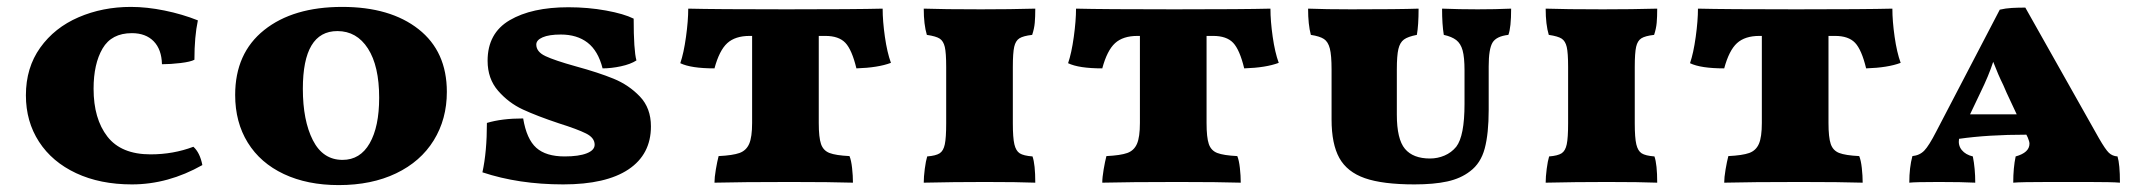

<svg xmlns="http://www.w3.org/2000/svg" viewBox="-20 -527 6189 556"><path d="M543 -354Q532 -348 503 -344.5Q474 -341 449 -341Q448 -384 425 -407.5Q402 -431 362 -431Q303 -431 277 -386.5Q251 -342 251 -270Q251 -183 291 -131.5Q331 -80 416 -80Q482 -80 540 -102Q559 -85 566 -49Q467 7 362 7Q270 7 200.5 -25.5Q131 -58 93 -116.5Q55 -175 55 -251Q55 -331 96.5 -389Q138 -447 207.5 -477Q277 -507 359 -507Q405 -507 456.5 -496.5Q508 -486 553 -468Q543 -421 543 -354Z M661 -252Q661 -373 745 -440Q829 -507 971 -507Q1110 -507 1192 -442.5Q1274 -378 1274 -261Q1274 -182 1236 -120.5Q1198 -59 1127 -25Q1056 9 961 9Q870 9 802 -23Q734 -55 697.5 -114Q661 -173 661 -252ZM1078 -244Q1078 -336 1045.5 -386.5Q1013 -437 957 -437Q857 -437 857 -270Q857 -178 886 -121Q915 -64 972 -64Q1023 -64 1050.5 -112Q1078 -160 1078 -244Z M1377 -28Q1390 -87 1390 -171Q1433 -184 1495 -184Q1505 -124 1533 -99Q1561 -74 1615 -74Q1656 -74 1679 -83Q1702 -92 1702 -108Q1702 -128 1677 -140.5Q1652 -153 1598 -170Q1535 -191 1494 -210Q1453 -229 1422.5 -264Q1392 -299 1392 -351Q1392 -431 1456 -468.5Q1520 -506 1626 -506Q1683 -506 1735 -496.5Q1787 -487 1815 -473Q1815 -381 1823 -352Q1806 -341 1778 -335Q1750 -329 1725 -329Q1712 -380 1681.5 -403.5Q1651 -427 1604 -427Q1570 -427 1551.5 -419Q1533 -411 1533 -398Q1533 -377 1559.5 -364.5Q1586 -352 1647 -335Q1713 -317 1757 -299Q1801 -281 1833 -247.5Q1865 -214 1865 -161Q1865 -80 1800 -36.5Q1735 7 1611 7Q1482 7 1377 -28Z M2351 -423V-171Q2351 -129 2357.5 -110Q2364 -91 2382 -84Q2400 -77 2440 -75Q2445 -63 2447.5 -40.5Q2450 -18 2450 2Q2386 0 2268 0Q2129 0 2049 2Q2049 -13 2053 -36.5Q2057 -60 2061 -75Q2102 -77 2121.5 -84Q2141 -91 2149.5 -110.5Q2158 -130 2158 -171V-423H2151Q2109 -423 2086 -402Q2063 -381 2049 -329Q1981 -329 1950 -344Q1960 -373 1966.5 -420Q1973 -467 1973 -502Q2052 -500 2258 -500Q2458 -500 2536 -502Q2536 -466 2542.5 -420.5Q2549 -375 2560 -345Q2523 -331 2460 -329Q2447 -383 2428 -403Q2409 -423 2370 -423Z M2665 -74Q2690 -76 2701 -83Q2712 -90 2716 -109Q2720 -128 2720 -170V-333Q2720 -374 2716 -391Q2712 -408 2701.5 -415Q2691 -422 2664 -426Q2655 -456 2655 -502Q2711 -500 2821 -500Q2906 -500 2978 -502Q2978 -478 2976.5 -461Q2975 -444 2969 -426Q2943 -423 2932 -416Q2921 -409 2917 -391.5Q2913 -374 2913 -333V-170Q2913 -128 2917.5 -109Q2922 -90 2933 -83Q2944 -76 2970 -74Q2978 -51 2978 2Q2928 0 2832 0Q2741 0 2655 2Q2655 -15 2658 -38Q2661 -61 2665 -74Z M3474 -423V-171Q3474 -129 3480.5 -110Q3487 -91 3505 -84Q3523 -77 3563 -75Q3568 -63 3570.5 -40.5Q3573 -18 3573 2Q3509 0 3391 0Q3252 0 3172 2Q3172 -13 3176 -36.5Q3180 -60 3184 -75Q3225 -77 3244.5 -84Q3264 -91 3272.5 -110.5Q3281 -130 3281 -171V-423H3274Q3232 -423 3209 -402Q3186 -381 3172 -329Q3104 -329 3073 -344Q3083 -373 3089.5 -420Q3096 -467 3096 -502Q3175 -500 3381 -500Q3581 -500 3659 -502Q3659 -466 3665.5 -420.5Q3672 -375 3683 -345Q3646 -331 3583 -329Q3570 -383 3551 -403Q3532 -423 3493 -423Z M3836 -181V-326Q3836 -367 3831 -386.5Q3826 -406 3814 -414Q3802 -422 3776 -426Q3768 -456 3768 -502Q3818 -500 3893 -500Q4030 -500 4088 -502Q4088 -454 4083 -426Q4057 -421 4045.5 -412.5Q4034 -404 4029.5 -385Q4025 -366 4025 -326V-195Q4025 -124 4048.5 -96Q4072 -68 4121 -68Q4143 -68 4163 -76.5Q4183 -85 4197 -102Q4221 -133 4221 -226V-323Q4221 -361 4215.5 -381Q4210 -401 4197 -411Q4184 -421 4161 -426Q4156 -456 4156 -502Q4206 -500 4259 -500Q4310 -500 4356 -502Q4356 -447 4348 -426Q4313 -422 4302 -403.5Q4291 -385 4291 -335V-209Q4291 -140 4279.5 -97Q4268 -54 4237 -31Q4210 -10 4171 -1.5Q4132 7 4076 7Q3984 7 3932.5 -11Q3881 -29 3858.5 -69.5Q3836 -110 3836 -181Z M4466 -74Q4491 -76 4502 -83Q4513 -90 4517 -109Q4521 -128 4521 -170V-333Q4521 -374 4517 -391Q4513 -408 4502.5 -415Q4492 -422 4465 -426Q4456 -456 4456 -502Q4512 -500 4622 -500Q4707 -500 4779 -502Q4779 -478 4777.5 -461Q4776 -444 4770 -426Q4744 -423 4733 -416Q4722 -409 4718 -391.5Q4714 -374 4714 -333V-170Q4714 -128 4718.5 -109Q4723 -90 4734 -83Q4745 -76 4771 -74Q4779 -51 4779 2Q4729 0 4633 0Q4542 0 4456 2Q4456 -15 4459 -38Q4462 -61 4466 -74Z M5275 -423V-171Q5275 -129 5281.5 -110Q5288 -91 5306 -84Q5324 -77 5364 -75Q5369 -63 5371.5 -40.5Q5374 -18 5374 2Q5310 0 5192 0Q5053 0 4973 2Q4973 -13 4977 -36.5Q4981 -60 4985 -75Q5026 -77 5045.5 -84Q5065 -91 5073.5 -110.5Q5082 -130 5082 -171V-423H5075Q5033 -423 5010 -402Q4987 -381 4973 -329Q4905 -329 4874 -344Q4884 -373 4890.5 -420Q4897 -467 4897 -502Q4976 -500 5182 -500Q5382 -500 5460 -502Q5460 -466 5466.5 -420.5Q5473 -375 5484 -345Q5447 -331 5384 -329Q5371 -383 5352 -403Q5333 -423 5294 -423Z M6119 2Q6096 0 6026 0H5974H5915Q5832 0 5810 2Q5810 -41 5817 -74Q5857 -85 5857 -111Q5857 -117 5852 -129L5848 -137Q5737 -137 5653 -125Q5650 -106 5661 -92.5Q5672 -79 5693 -74Q5700 -39 5700 2Q5662 0 5594 0Q5527 0 5509 2Q5509 -42 5518 -75Q5539 -77 5552.5 -91Q5566 -105 5587 -146L5771 -499Q5788 -503 5806 -504Q5824 -505 5845 -505L6058 -127Q6077 -94 6087 -84.5Q6097 -75 6112 -74Q6119 -51 6119 2ZM5820 -196 5791 -258 5781 -281Q5767 -309 5752 -348Q5739 -308 5715 -259L5685 -196Z"/></svg>

Font: Vollkorn SC Black
Style: Regular
Weight: 900
Designer: Friedrich Althausen
Foundry: Friedrich Althausen
Version: Version 4.015